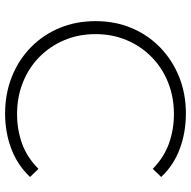

<svg xmlns="http://www.w3.org/2000/svg" viewBox="-18 -727 750 754"><g transform="rotate(90 357.0 -350.0)"><path d="M426 5Q348 5 281.5 -21.5Q215 -48 166 -96Q117 -144 90 -208.5Q63 -273 63 -350Q63 -427 90 -491.5Q117 -556 166.5 -604Q216 -652 282 -678.5Q348 -705 426 -705Q500 -705 564.5 -681Q629 -657 675 -608L643 -575Q598 -619 543.5 -638.5Q489 -658 428 -658Q361 -658 303.5 -635Q246 -612 203.5 -570Q161 -528 137.5 -472Q114 -416 114 -350Q114 -284 137.5 -228Q161 -172 203.5 -130Q246 -88 303.5 -65Q361 -42 428 -42Q489 -42 543.5 -61.5Q598 -81 643 -126L675 -93Q629 -44 564.5 -19.5Q500 5 426 5Z"/></g></svg>

Font: Montserrat Z Light
Style: Regular
Weight: 300
Designer: Julieta Ulanovsky
Foundry: Julieta Ulanovsky
Version: Version 8.000